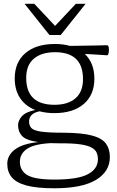

<svg xmlns="http://www.w3.org/2000/svg" viewBox="-20 -752 614 1004"><path d="M264 -160.5Q222 -160.5 187 -170Q157.5 -164 144.8 -150Q132 -136 132 -117.5Q132 -95.5 144 -82.5Q156 -69.5 194.5 -63.8Q233 -58 312.5 -58Q409 -57.5 461.5 -43.2Q514 -29 534.2 -0.8Q554.5 27.5 554.5 69Q554.5 145 481.8 188.8Q409 232.5 264.5 232.5Q171.5 232.5 117.8 217.8Q64 203 41 174.5Q18 146 18 105Q18 60 58 29.8Q98 -0.5 180 -9Q115.5 -18.5 95 -41.2Q74.5 -64 74.5 -96.5Q74.5 -122 94.5 -144.2Q114.5 -166.5 164.5 -177Q113 -197 85 -239.2Q57 -281.5 57 -341.5Q57 -426.5 112.8 -474.2Q168.5 -522 267.5 -522Q310.5 -522 346 -512Q424 -512.5 475 -514Q526 -515.5 539 -515.5Q549.5 -515.5 549.5 -493.5Q549.5 -480.5 547.2 -471.8Q545 -463 541 -463Q535 -463 525 -463.8Q515 -464.5 491.8 -466Q468.5 -467.5 423.5 -470Q473.5 -422 473.5 -340.5Q473.5 -256 418 -208.2Q362.5 -160.5 264 -160.5ZM265 -204Q335.5 -204 374.8 -238Q414 -272 414 -338.5Q414 -479 268 -479Q197 -479 157 -445.2Q117 -411.5 117 -344.5Q117 -204 265 -204ZM84 94Q84 140.5 123.2 163.8Q162.5 187 264.5 187Q387 187 439.5 159Q492 131 492 81Q492 62 485.5 46.5Q479 31 459 19.8Q439 8.5 399.5 2.8Q360 -3 294 -2.5Q268 -2.5 245.5 -3.5Q158.5 1 121.2 26.5Q84 52 84 94ZM427.5 -732 297.5 -569H238.5L108.5 -732H159.5L268 -616.5L376.5 -732Z"/></svg>

Font: Newsreader 6pt Light
Style: Regular
Weight: 300
Designer: Hugues Gentile
Foundry: Production Type
Version: Version 1.003; ttfautohint (v1.8.3)